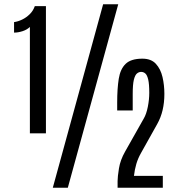

<svg xmlns="http://www.w3.org/2000/svg" viewBox="-20 -880 831 900"><path d="M227.5 0 463.4 -859.9H534.2L297.9 0ZM120.1 -254.9V-753.9Q106.9 -740.7 85.9 -733.9Q64.9 -727.1 45.9 -727.1V-776.4Q64 -778.8 83.5 -788.1Q103 -797.4 119.4 -813.5Q135.7 -829.6 143.1 -851.1H195.3V-254.9ZM531.2 0V-31.2Q531.2 -51.3 537.6 -90.6Q543.9 -129.9 566.4 -169.4L653.8 -324.2Q666 -344.7 672.9 -379.2Q679.7 -413.6 679.7 -444.8Q679.7 -485.8 674.8 -506.8Q669.9 -527.8 661.4 -535.4Q652.8 -543 641.6 -543Q630.9 -543 621.8 -535.4Q612.8 -527.8 607.4 -505.9Q602.1 -483.9 602.1 -439.9V-362.3H529.3V-399.4Q529.3 -464.4 536.6 -510.5Q543.9 -556.6 569.1 -580.8Q594.2 -605 647.5 -605Q688.5 -605 710.7 -580.8Q732.9 -556.6 741.7 -519Q750.5 -481.4 750.5 -439.9Q750.5 -398.9 742.2 -363.8Q733.9 -328.6 716.8 -298.3L640.6 -162.1Q627 -138.2 619.1 -111.8Q611.3 -85.4 607.9 -55.7H743.2V0Z"/></svg>

Font: Antonio Medium
Style: Regular
Weight: 500
Designer: Vernon Adams
Foundry: Vernon Adams
Version: Version 1.002